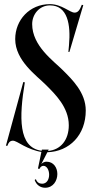

<svg xmlns="http://www.w3.org/2000/svg" viewBox="-20 -728 448 928"><path d="M394.5 -194C394.5 -281 328.5 -344 283.5 -389C238.5 -434 135.5 -506 135.5 -611.5C135.5 -659 170.5 -702 221.5 -702C307 -702 322.5 -609 313.5 -510L310.5 -477H315.5L382.5 -703L375.5 -705C365.5 -679 356.5 -667 340.5 -667C317.5 -667 278.5 -708 221.5 -708C122.5 -708 53.5 -631 53.5 -539C53.5 -435 156.5 -363 201.5 -318C246.5 -273 312.5 -209.5 312.5 -122.5C312.5 -51.5 273.1 -3.4 212.1 1.6L215.5 -5H182.5L181.3 0.7C67 -14.4 72.5 -162.8 100 -330L92.5 -331.5L8.5 -23.5H16C20 -37.5 28 -47.5 41 -48C53.5 -48.5 69 -37 95 -23.5C118.5 -11.4 149.5 1.8 180.1 6.3L163.5 86.5L170 89C175.5 78 182.5 73.5 189.5 73.5C207 73.5 217.5 95 217.5 116.5C217.5 138 207 160 183.5 160C169.5 160 158.5 153 153.5 138L147.5 141.8C156.5 168 177.5 179.5 198 179.5C237.5 179.5 257.2 145 257.2 113C257.2 83 239.5 53.5 205 53.5C195.9 53.5 187.2 56.9 179.5 65.2L208.9 7.9C316.1 4.4 394.5 -75.7 394.5 -194Z"/></svg>

Font: Picaflor 72 pt
Style: Regular
Weight: 400
Designer: Ariel Martín Pérez
Foundry: Tunera Type Foundry
Version: Version 1.000;hotconv 1.0.109;makeotfexe 2.5.65596